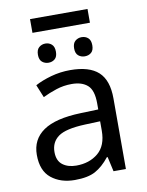

<svg xmlns="http://www.w3.org/2000/svg" viewBox="-92 -901 746 977"><g transform="rotate(-10 280.5 -413.0)"><path d="M429 -836V-765H132V-836ZM187 -700Q206 -700 219.5 -688Q233 -676 233 -650Q233 -624 219.5 -612.5Q206 -601 187 -601Q168 -601 154 -612.5Q140 -624 140 -650Q140 -676 154 -688Q168 -700 187 -700ZM374 -700Q394 -700 407.5 -688Q421 -676 421 -650Q421 -624 407.5 -612.5Q394 -601 374 -601Q355 -601 341 -612.5Q327 -624 327 -650Q327 -676 341 -688Q355 -700 374 -700ZM288 -545Q386 -545 433 -502Q480 -459 480 -365V0H416L399 -76H395Q360 -32 321.5 -11Q283 10 215 10Q142 10 94 -28.5Q46 -67 46 -149Q46 -229 109 -272.5Q172 -316 303 -320L394 -323V-355Q394 -422 365 -448Q336 -474 283 -474Q241 -474 203 -461.5Q165 -449 132 -433L105 -499Q140 -518 188 -531.5Q236 -545 288 -545ZM314 -259Q214 -255 175.5 -227Q137 -199 137 -148Q137 -103 164.5 -82Q192 -61 235 -61Q303 -61 348 -98.5Q393 -136 393 -214V-262Z"/></g></svg>

Font: Noto Sans Living
Style: Regular
Weight: 400
Designer: Monotype Design Team
Foundry: Monotype Imaging Inc.
Version: Version 2.013; ttfautohint (v1.8.4.7-5d5b)